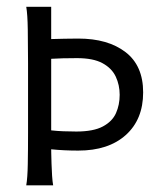

<svg xmlns="http://www.w3.org/2000/svg" viewBox="-20 -555 478 575"><path d="M58.6 0Q62.5 -22 63.2 -63.5Q64 -105 64 -159.2V-366.2Q64 -419.9 63.2 -466.3Q62.5 -512.7 58.6 -534.7H133.3V-438Q151.9 -438.5 172.4 -439Q192.9 -439.5 214.4 -439.5Q303.2 -439.5 356 -398.9Q408.7 -358.4 408.7 -278.3Q408.7 -197.3 356.7 -150.6Q304.7 -104 214.4 -104Q171.4 -104 133.3 -107.9Q133.3 -107.9 133.5 -95.5Q133.8 -83 134.3 -64.7Q134.8 -46.4 136 -28.6Q137.2 -10.7 139.2 0ZM208.5 -161.1Q259.8 -161.1 288.1 -176.3Q316.4 -191.4 327.4 -216.3Q338.4 -241.2 338.4 -271Q338.4 -300.3 326.7 -325.4Q314.9 -350.6 287.1 -365.7Q259.3 -380.9 210.4 -380.9Q184.6 -380.9 168.2 -380.4Q151.9 -379.9 133.3 -378.9V-164.6Q150.9 -162.6 169.4 -161.9Q188 -161.1 208.5 -161.1Z"/></svg>

Font: Harmattan
Style: Regular
Weight: 400
Designer: George W. Nuss III and SIL International
Foundry: SIL International
Version: Version 4.000